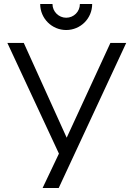

<svg xmlns="http://www.w3.org/2000/svg" viewBox="-20 -933 663 953"><path d="M308.5 -784C380 -784 437.5 -841.5 437.5 -913H376.5C376.5 -875.5 346.5 -845 308.5 -845C271.5 -845 240.5 -875.5 240.5 -913H179.5C179.5 -841.5 237.5 -784 308.5 -784ZM191.5 0H271.5L606.5 -720H528L311 -249.5L98 -720H16.5L272.5 -170.5Z"/></svg>

Font: Hauora
Style: Regular
Weight: 400
Designer: Mikhail Sharanda
Foundry: WCYS & Co.
Version: Version 1.010